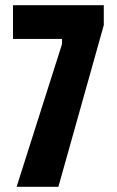

<svg xmlns="http://www.w3.org/2000/svg" viewBox="-20 -720 450 740"><path d="M44 0 219 -550V-570H30V-700H380V-623L205 0Z"/></svg>

Font: Vina Sans
Style: Regular
Weight: 400
Designer: Andree Nguyen
Foundry: Nguyen Type Foundry
Version: Version 1.002; ttfautohint (v1.8.4.7-5d5b);gftools[0.9.28]